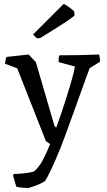

<svg xmlns="http://www.w3.org/2000/svg" viewBox="-20 -726 534 958"><path d="M61 205 45 149 50 142Q67 142 97.5 139Q128 136 149 130Q175 108 193.5 73Q212 38 230 -7L209 -22L66 -385L5 -408Q6 -416 7.5 -425Q9 -434 13 -442L123 -454L159 -416L252 -97L261 -90Q283 -151 303 -213Q323 -275 337 -324Q351 -373 354 -394L273 -416Q271 -433 276 -450Q326 -450 375.5 -451Q425 -452 474 -454Q477 -445 478 -436Q479 -427 479 -418L427 -386Q409 -337 388.5 -279.5Q368 -222 347 -164Q326 -106 307 -54Q282 15 255 76.5Q228 138 206 176Q188 189 165.5 197.5Q143 206 122 212Q111 212 91.5 210.5Q72 209 61 205ZM164 -535 145 -554 292 -701 298 -706Q301 -706 317.5 -695Q334 -684 350 -670L352 -650Q353 -647 314 -620.5Q275 -594 180 -536Z"/></svg>

Font: Labrada
Style: Regular
Weight: 400
Designer: Mercedes Jáuregui
Foundry: Omnibus-Type Team
Version: Version 1.000; ttfautohint (v1.8.4.7-5d5b)